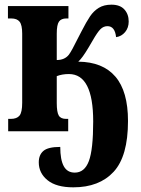

<svg xmlns="http://www.w3.org/2000/svg" viewBox="-20 -562 605 822"><path d="M146 133Q146 101 166 84Q186 67 238 67Q238 122 253 149.5Q268 177 300 177Q342 177 360.5 127.5Q379 78 379 -42Q379 -245 275 -245Q246 -245 223 -236V-121Q223 -82 231.5 -67.5Q240 -53 263 -53H272V0H15V-53H26Q52 -53 63.5 -67Q75 -81 75 -122V-418Q75 -455 64 -469Q53 -483 28 -483H14V-536H273V-483H264Q242 -483 232.5 -469.5Q223 -456 223 -418V-305Q257 -305 275 -328Q287 -344 314 -399L329 -428Q350 -469 365.5 -492Q381 -515 403 -528.5Q425 -542 457 -542Q494 -542 512.5 -521.5Q531 -501 531 -470Q531 -443 515.5 -424.5Q500 -406 477 -403Q472 -450 440 -450Q423 -450 410 -437Q397 -424 377 -389Q372 -380 358.5 -357.5Q345 -335 334.5 -320.5Q324 -306 315 -298Q420 -297 474 -234Q528 -171 528 -44Q528 107 466.5 173.5Q405 240 294 240Q221 240 183.5 209.5Q146 179 146 133Z"/></svg>

Font: Noto Serif CondExtraBold
Style: Regular
Weight: 800
Width: 3
Designer: Monotype Design Team
Foundry: Monotype Imaging Inc.
Version: Version 1.001